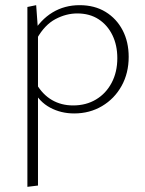

<svg xmlns="http://www.w3.org/2000/svg" viewBox="-20 -434 563 743"><path d="M267 5Q216 5 174 -17.5Q132 -40 108 -86L121 -109Q145 -68 181 -47Q217 -26 263 -26Q313 -26 351.5 -49Q390 -72 412 -113.5Q434 -155 434 -209Q434 -259 415 -298Q396 -337 361.5 -359.5Q327 -382 279 -382Q236 -382 194.5 -360Q153 -338 123 -285L103 -301Q137 -358 183.5 -386Q230 -414 288 -414Q346 -414 388.5 -388Q431 -362 454.5 -317Q478 -272 478 -214Q478 -151 450.5 -101.5Q423 -52 375 -23.5Q327 5 267 5ZM86 289V-407L120 -414L127 -317V284Z"/></svg>

Font: Ysabeau Office ExtraLight
Style: Regular
Weight: 250
Designer: Christian Thalmann (Catharsis Fonts)
Version: Version 2.001;gftools[0.9.30]; featfreeze: tnum,lnum,ss02